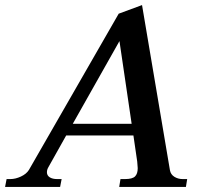

<svg xmlns="http://www.w3.org/2000/svg" viewBox="-54 -737 796 757"><path d="M684 -31 679 0H416L421 -31H439Q468 -31 478.5 -41.5Q489 -52 489 -74Q489 -80 487 -100L472 -203H207L138 -80Q131 -69 131 -58Q131 -45 142 -38Q153 -31 171 -31H189L183 0H-34L-28 -31H-13Q7 -31 28.5 -41Q50 -51 60 -67L414 -683L506 -717L616 -66Q619 -49 633.5 -40Q648 -31 666 -31ZM465 -249 417 -575 233 -249Z"/></svg>

Font: Taviraj Medium
Style: Italic
Weight: 500
Italic angle: -12°
Designer: Katatrad Team
Foundry: CadsonDemak
Version: Version 1.001